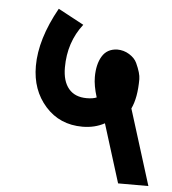

<svg xmlns="http://www.w3.org/2000/svg" viewBox="-49 -686 674 752"><g transform="rotate(5 287.5 -310.5)"><path d="M315.9 -387.2Q315.9 -437.5 335 -469Q354 -500.5 394 -502Q419.9 -502 441.7 -488.5Q463.4 -475.1 472.2 -456.1Q490.2 -417 490.2 -394Q490.2 -320.8 469.2 -276.9L562 20H442.9L371.1 -210Q332.5 -189 284.2 -189Q194.8 -189 138.4 -252.2Q82 -315.4 82 -410.2Q82 -516.1 151.9 -641.1L252.9 -586.9Q195.8 -513.7 195.8 -414.1Q195.8 -360.4 220.2 -331.1Q244.6 -301.8 291 -301.8Q315.9 -301.8 330.1 -308.1Q315.9 -353 315.9 -387.2Z"/></g></svg>

Font: Miedinger*
Style: Bold
Weight: 700
Version: Version 001.000